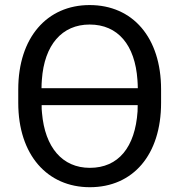

<svg xmlns="http://www.w3.org/2000/svg" viewBox="-20 -741 723 770"><path d="M339.4 -720.7C168.9 -720.7 53.2 -590.8 53.2 -382.3V-328.6C53.2 -119.6 169.9 9.8 340.3 9.8C513.2 9.8 626 -119.6 626 -328.6V-382.3C626 -590.8 512.2 -720.7 339.4 -720.7ZM340.3 -67.9C230 -67.9 160.2 -149.9 148.4 -288.1C147 -297.9 147 -308.1 147 -319.3H532.2C532.2 -310.1 531.7 -302.2 531.7 -294.4C522 -150.9 455.1 -67.9 340.3 -67.9ZM339.4 -642.6C453.1 -642.6 521.5 -560.5 531.2 -420.4L532.2 -403.8C532.7 -398.4 532.7 -392.6 532.7 -387.2H146.5C147 -398.9 146.5 -409.7 147.9 -420.9C157.7 -561.5 229 -642.6 339.4 -642.6Z"/></svg>

Font: Bert Sans
Style: Regular
Weight: 400
Designer: Christian Robertson (Google), Cristiano Sobral
Foundry: Google, Cristiano Sobral
Version: Version 3.101